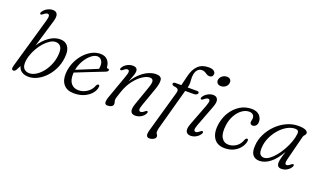

<svg xmlns="http://www.w3.org/2000/svg" viewBox="-85 -1250 3289 1959"><g transform="rotate(20 1560.0 -270.5)"><path d="M194.5 -588.5Q207 -632.5 203 -648Q199 -663.5 183.5 -663.5Q166.5 -663.5 141.5 -641.5Q125 -628.5 117 -632.5Q105 -639 117 -659Q131.5 -683.5 160.8 -700.5Q190 -717.5 222.5 -717.5Q258 -717.5 270.8 -692Q283.5 -666.5 267 -611.5L179 -316.5Q219 -380 276.5 -421Q334 -462 396 -462Q447 -462 475.5 -429.2Q504 -396.5 503.5 -337.5Q502.5 -264 477.2 -201.2Q452 -138.5 410.5 -91.2Q369 -44 319.2 -17.5Q269.5 9 220 9Q175.5 9 145.8 -10Q116 -29 106.5 -67L80 -16Q67.5 2 53 2Q41 2 36 -8.8Q31 -19.5 40.5 -52ZM361.5 -420.5Q332 -420.5 300.8 -400.8Q269.5 -381 240.2 -348.2Q211 -315.5 188 -274.8Q165 -234 151.2 -191.2Q137.5 -148.5 137.5 -110Q137.5 -67 159.2 -47.5Q181 -28 215.5 -28Q250.5 -28 288 -51.8Q325.5 -75.5 357.8 -117Q390 -158.5 410.5 -213Q431 -267.5 432 -329Q432.5 -378.5 412.2 -399.5Q392 -420.5 361.5 -420.5Z M931 -140Q928 -105 900.8 -70.8Q873.5 -36.5 825.5 -13.8Q777.5 9 712.5 9Q638.5 9 600.8 -34Q563 -77 566 -151Q568 -211.5 590.8 -267.5Q613.5 -323.5 650.8 -367.5Q688 -411.5 734.8 -437.2Q781.5 -463 831.5 -463Q882.5 -463 909.8 -432.8Q937 -402.5 939 -359Q940 -345.5 952 -347Q967.5 -349.5 967.5 -334.5Q967.5 -319 941 -309.5Q913.5 -298.5 872.5 -282.5Q831.5 -266.5 786.8 -248.8Q742 -231 702.5 -215.2Q663 -199.5 638.5 -189.5Q638 -184.5 637.5 -179Q635 -106.5 664.5 -71.5Q694 -36.5 744.5 -36.5Q792.5 -36.5 836 -64.5Q879.5 -92.5 899 -145.5Q908 -161 918.5 -161Q933 -161 931 -140ZM811 -428.5Q779 -428.5 744 -400Q709 -371.5 681 -324.2Q653 -277 642.5 -221Q670 -232 710.5 -248.8Q751 -265.5 793.5 -282.8Q836 -300 869 -314Q872 -328.5 872.5 -351.5Q872.5 -385.5 855.5 -407Q838.5 -428.5 811 -428.5Z M1078 -377.5Q1066 -384 1077.5 -404Q1093.5 -430.5 1123 -446.5Q1152.5 -462.5 1183.5 -462.5Q1234.5 -462.5 1234.5 -419Q1234.5 -401 1225.5 -374.8Q1216.5 -348.5 1196.5 -297.5Q1235.5 -358.5 1278 -394.8Q1320.5 -431 1361 -446.8Q1401.5 -462.5 1434.5 -462.5Q1492.5 -462.5 1498.5 -424Q1504.5 -385.5 1479 -315L1408.5 -116Q1395 -78.5 1398 -62.5Q1401 -46.5 1416.5 -46.5Q1425.5 -46.5 1435.2 -51.2Q1445 -56 1458 -67.5Q1473.5 -80.5 1481 -76.5Q1492 -70.5 1481.5 -50.5Q1467 -23.5 1438.2 -7.2Q1409.5 9 1378 9Q1299 9 1338 -102.5L1410.5 -309Q1430 -364.5 1423.5 -386.2Q1417 -408 1387 -408Q1354.5 -408 1310.8 -380Q1267 -352 1225 -297.8Q1183 -243.5 1156.5 -165Q1140.5 -117.5 1135.5 -100Q1130.5 -82.5 1130.5 -73Q1130.5 -62 1134.2 -52.2Q1138 -42.5 1138 -30Q1138 -12 1120.8 -1.5Q1103.5 9 1076.5 9Q1052.5 9 1047.8 -12.2Q1043 -33.5 1060.5 -81.5L1151 -334.5Q1166 -376 1163.2 -392.2Q1160.5 -408.5 1144 -408.5Q1127.5 -408.5 1102.5 -386.5Q1086 -373.5 1078 -377.5Z M1626 -427.5Q1626 -445 1649.5 -445H1715L1740.5 -550Q1759 -629 1801.8 -670.2Q1844.5 -711.5 1916 -711.5Q1955.5 -711.5 1973 -697.8Q1990.5 -684 1990.5 -666.5Q1990.5 -649 1980.2 -638.5Q1970 -628 1952 -628Q1936 -628 1922.8 -636.2Q1909.5 -644.5 1895.5 -652.8Q1881.5 -661 1863 -661Q1834.5 -661 1816.8 -642.5Q1799 -624 1792 -592Q1785.5 -560 1789.8 -521.8Q1794 -483.5 1785 -450L1783.5 -444.5H1887Q1907.5 -444.5 1907.5 -430Q1907.5 -418.5 1895.5 -410.8Q1883.5 -403 1866.5 -403H1772L1650 42Q1643 67 1643 87Q1643 103 1651.5 111.8Q1660 120.5 1660 134.5Q1660 152.5 1639 165Q1618 177.5 1592.5 177.5Q1544 177.5 1566.5 99.5L1694.5 -352Q1702.5 -379 1692.8 -392.5Q1683 -406 1647 -408.5Q1626 -414.5 1626 -427.5ZM2096 -573Q2070.5 -573 2057.2 -588.5Q2044 -604 2047.5 -625.5Q2052 -650 2073.5 -667.5Q2095 -685 2124 -685Q2150 -685 2162.5 -669.5Q2175 -654 2170.5 -631Q2167 -607 2145.8 -590Q2124.5 -573 2096 -573ZM2009 -119Q1993.5 -78 1996.8 -61.8Q2000 -45.5 2016.5 -45.5Q2032 -45.5 2058 -67.5Q2065 -73.5 2070.8 -76.5Q2076.5 -79.5 2081.5 -76.5Q2093 -70 2082 -50Q2067.5 -25 2039 -8.2Q2010.5 8.5 1978.5 8.5Q1941.5 8.5 1928.5 -18.8Q1915.5 -46 1938 -104.5L2026 -334.5Q2041.5 -376 2038.8 -392.5Q2036 -409 2019.5 -409Q2002.5 -409 1977.5 -386.5Q1961 -373.5 1953 -377.5Q1941 -384 1952.5 -404Q1968.5 -429.5 1997.5 -446Q2026.5 -462.5 2056.5 -462.5Q2092 -462.5 2105.2 -435Q2118.5 -407.5 2095.5 -347Z M2459.5 -427.5Q2419.5 -427.5 2382.2 -400.5Q2345 -373.5 2318 -326.2Q2291 -279 2282.5 -218.5Q2270 -128 2296.2 -83Q2322.5 -38 2374.5 -38Q2418.5 -38.5 2457 -65.2Q2495.5 -92 2512 -142Q2521.5 -161 2533 -161Q2548.5 -161 2545 -139Q2542.5 -109.5 2519.2 -74.8Q2496 -40 2452.8 -15.5Q2409.5 9 2347.5 9Q2263 9 2226.5 -52.2Q2190 -113.5 2209 -215Q2222 -284 2259.2 -340.2Q2296.5 -396.5 2351.8 -429.8Q2407 -463 2473.5 -463Q2530.5 -463 2559.2 -433Q2588 -403 2587.5 -363Q2587 -335.5 2572.5 -320.5Q2558 -305.5 2539 -305.5Q2525 -305.5 2517 -313.5Q2509 -321.5 2509 -334Q2509 -343.5 2512.2 -354.8Q2515.5 -366 2515.5 -377.5Q2515.5 -399.5 2500.8 -413.5Q2486 -427.5 2459.5 -427.5Z M2990.5 -105.5Q2982.5 -73.5 2985.5 -59.8Q2988.5 -46 3003 -46Q3019 -46 3044 -68Q3059.5 -80.5 3067 -77Q3078 -71 3068 -51Q3054.5 -25.5 3026 -8.2Q2997.5 9 2965.5 9Q2917 9 2917 -39.5Q2917 -51.5 2919.2 -66.2Q2921.5 -81 2928 -105Q2934.5 -129 2947 -169.5Q2899.5 -81.5 2841.5 -36.2Q2783.5 9 2725.5 9Q2680 9 2654 -21Q2628 -51 2632.5 -119.5Q2635.5 -185 2665.5 -246.5Q2695.5 -308 2744.2 -356.8Q2793 -405.5 2853.8 -434.2Q2914.5 -463 2979.5 -463Q3032 -463 3058.5 -451Q3085 -439 3084 -419.5Q3083 -405 3072.8 -396Q3062.5 -387 3058.5 -373ZM2704 -129Q2700.5 -77.5 2715.2 -57.2Q2730 -37 2758.5 -37Q2785.5 -37 2816.2 -58.8Q2847 -80.5 2877.2 -117.5Q2907.5 -154.5 2933.5 -200Q2959.5 -245.5 2976.5 -293.5Q2993.5 -341.5 2998 -385Q3001.5 -424.5 2959.5 -424.5Q2916 -424.5 2872.2 -399.5Q2828.5 -374.5 2791.5 -332Q2754.5 -289.5 2730.8 -236.8Q2707 -184 2704 -129Z"/></g></svg>

Font: Fraunces 9pt S050 Light
Style: Italic
Weight: 300
Italic angle: -16°
Version: Version 1.000; ttfautohint (v1.8.3)